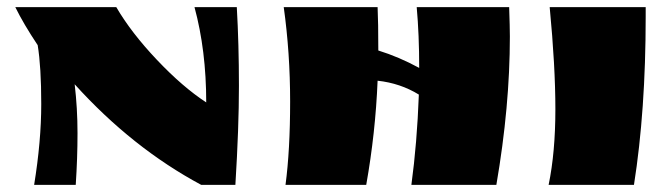

<svg xmlns="http://www.w3.org/2000/svg" viewBox="-20 -520 1891 540"><path d="M646 -500Q652 -395 652 -278.5Q652 -162 642 0H546Q352 -104 190 -283Q198 -216 198 -145.5Q198 -75 193 0H76Q96 -123 96 -227.5Q96 -332 86 -393Q46 -453 23 -500H307Q349 -428 421.5 -351.5Q494 -275 560 -232Q560 -378 527 -500Z M1414 -417Q1414 -221 1376 0H1137Q1153 -118 1158 -254Q1106 -286 1042 -293Q1036 -146 1010 0H783Q796 -98 796 -234.5Q796 -371 778 -500H1042Q1044 -459 1044 -378Q1102 -360 1159 -329Q1159 -422 1152 -500H1412Q1414 -444 1414 -417Z M1796 -500V-473Q1796 -209 1763 0H1523Q1542 -92 1542 -212.5Q1542 -333 1526 -500Z"/></svg>

Font: Ruslan Display
Style: Regular
Weight: 400
Version: Version 1.001